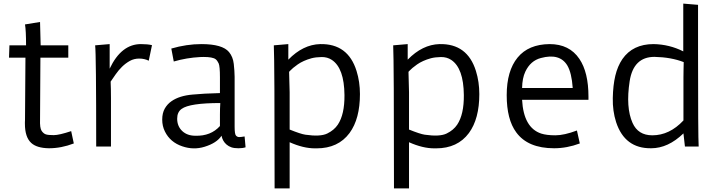

<svg xmlns="http://www.w3.org/2000/svg" viewBox="-20 -818 4043 1072"><path d="M392.1 -17.1Q322.3 9.8 253.4 9.8Q185.5 8.8 154.3 -20Q119.1 -52.2 119.1 -127Q119.1 -131.8 119.1 -136.7Q119.1 -141.6 119.6 -147L122.1 -496.1H30.3L32.7 -564.9H125.5Q125.5 -646.5 119.6 -681.6L203.6 -695.3L207 -564.9H361.3V-496.1H205.6L203.6 -152.3Q201.7 -103 212.4 -87.4Q223.1 -71.8 236.6 -67.6Q250 -63.5 280 -63.5Q310.1 -63.5 377.4 -85.9Z M597.7 -362.3Q599.6 -325.2 599.6 -268.6V0H517.1Q517.1 -518.1 511.2 -564.9L592.3 -571.8V-434.6Q657.2 -571.8 766.6 -571.8Q804.2 -571.8 828.6 -565.9L810.5 -479Q787.1 -490.7 758.1 -491Q729 -491.2 705.1 -478Q681.2 -464.8 661.4 -445.3Q641.6 -425.8 626 -403.3Z M1351.1 4.4Q1335 9.8 1311 9.8Q1287.1 9.8 1271.7 4.4Q1256.3 -1 1245.1 -10.7Q1223.1 -29.3 1216.8 -60.1Q1190.4 -19.5 1122.1 1.5Q1060.5 20.5 998 -1Q930.7 -23.4 900.9 -83.5Q885.7 -113.8 885.7 -150.1Q885.7 -186.5 899.9 -211.7Q914.1 -236.8 937.5 -252.9Q981.4 -283.7 1055.2 -290Q1114.3 -295.9 1208 -298.3V-386.2Q1208 -448.2 1200.9 -463.9Q1193.8 -479.5 1184.1 -487.3Q1167.5 -500 1116.7 -500L1098.1 -499.5Q1022 -495.6 950.2 -474.6L936.5 -546.9Q1022 -571.8 1104.5 -571.8Q1222.2 -571.8 1258.8 -527.3Q1280.8 -500.5 1285.2 -461.4Q1289.6 -422.4 1290 -389.2V-110.4Q1290 -68.8 1297.6 -60.8Q1305.2 -52.7 1315.2 -52.7Q1325.2 -52.7 1345.7 -56.2ZM1208 -178.7Q1208 -213.4 1210 -242.7Q1038.6 -242.7 994.1 -210Q969.2 -192.4 969.2 -155.3Q969.2 -112.8 998 -85.9Q1025.9 -60.1 1070.8 -60.1Q1157.2 -57.6 1208 -114.3Z M1738.3 10.3Q1673.3 10.3 1597.2 -23.9V233.9H1513.2Q1513.2 -474.6 1508.8 -564.9L1589.8 -571.8V-484.9Q1671.9 -569.3 1767.6 -571.8Q1922.9 -575.2 1970.7 -421.9Q1989.7 -361.3 1989.7 -292.7Q1989.7 -224.1 1975.3 -169.7Q1960.9 -115.2 1931.6 -75.2Q1868.2 10.3 1748 10.3Q1743.2 10.3 1738.3 10.3ZM1594.2 -417 1597.2 -302.7V-94.7Q1658.7 -69.8 1685.1 -65.9Q1768.6 -53.7 1807.1 -72.5Q1845.7 -91.3 1866.2 -122.1Q1904.3 -179.2 1903.3 -287.1Q1901.9 -437.5 1833 -483.4Q1808.1 -500 1775.4 -499.5Q1742.7 -499 1719.2 -492.7Q1695.8 -486.3 1676.5 -477.5Q1657.2 -468.8 1642.3 -458.3Q1627.4 -447.8 1616.9 -439Q1606.4 -430.2 1600.6 -423.8Q1594.7 -417.5 1594.2 -417Z M2404.8 10.3Q2339.8 10.3 2263.7 -23.9V233.9H2179.7Q2179.7 -474.6 2175.3 -564.9L2256.3 -571.8V-484.9Q2338.4 -569.3 2434.1 -571.8Q2589.4 -575.2 2637.2 -421.9Q2656.2 -361.3 2656.2 -292.7Q2656.2 -224.1 2641.8 -169.7Q2627.4 -115.2 2598.1 -75.2Q2534.7 10.3 2414.6 10.3Q2409.7 10.3 2404.8 10.3ZM2260.7 -417 2263.7 -302.7V-94.7Q2325.2 -69.8 2351.6 -65.9Q2435.1 -53.7 2473.6 -72.5Q2512.2 -91.3 2532.7 -122.1Q2570.8 -179.2 2569.8 -287.1Q2568.4 -437.5 2499.5 -483.4Q2474.6 -500 2441.9 -499.5Q2409.2 -499 2385.7 -492.7Q2362.3 -486.3 2343 -477.5Q2323.7 -468.8 2308.8 -458.3Q2293.9 -447.8 2283.4 -439Q2272.9 -430.2 2267.1 -423.8Q2261.2 -417.5 2260.7 -417Z M3217.3 -17.1Q3145.5 9.8 3073.7 9.8Q2927.2 9.8 2862.3 -79.1Q2809.1 -150.9 2809.1 -286.6Q2809.1 -422.4 2869.9 -496.6Q2930.7 -570.8 3048.8 -571.8Q3159.2 -571.8 3214.8 -489.3Q3265.6 -414.6 3265.6 -278.3V-260.7H2895Q2903.3 -105 3001.5 -72.3Q3031.7 -62.5 3080.8 -62.5Q3129.9 -62.5 3201.2 -89.4ZM3177.7 -326.7Q3171.9 -411.1 3147.5 -452.6Q3105 -522.5 3000 -494.1Q2941.9 -479 2913.1 -418Q2896 -381.8 2895 -326.7Z M3795.9 -73.2Q3710 9.8 3615.7 9.8Q3468.3 11.7 3419.9 -136.2Q3399.9 -198.7 3401.4 -270.3Q3402.8 -341.8 3415.5 -395.3Q3428.2 -448.7 3455.1 -488.3Q3513.2 -571.8 3628.9 -571.8Q3717.3 -570.3 3794.9 -531.2V-797.9L3877.4 -791V-533.2Q3877.4 -52.7 3880.9 0H3804.2ZM3797.4 -471.2Q3727.5 -498.5 3634.3 -500.5Q3516.6 -500.5 3495.6 -364.7Q3473.1 -218.3 3511.7 -131.8Q3542.5 -62.5 3622.1 -62.5Q3718.3 -62.5 3795.9 -145.5V-385.7Q3795.9 -406.2 3796.4 -427Q3796.9 -447.8 3797.4 -471.2Z"/></svg>

Font: Duru Sans
Style: Regular
Weight: 400
Designer: Onur Yazõcõgil
Foundry: Onur Yazõcõgil
Version: Version 1.001